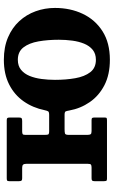

<svg xmlns="http://www.w3.org/2000/svg" viewBox="183 -758 590 996"><g transform="rotate(-90 478.0 -260.0)"><path d="M561.8 -270Q561.8 -305.2 566.3 -339.5Q570.8 -373.7 582.1 -401.5Q593.5 -429.2 613.9 -445.9Q634.3 -462.5 665.8 -462.5Q707.8 -462.5 730.3 -433.1Q752.8 -403.7 761.3 -355.4Q769.8 -307 769.8 -250Q769.8 -214.8 765.3 -180.5Q760.8 -146.3 749.4 -118.5Q738 -90.8 717.6 -74.1Q697.3 -57.5 665.8 -57.5Q623.8 -57.5 601.3 -86.9Q578.8 -116.3 570.3 -164.6Q561.8 -213 561.8 -270ZM126.2 -99.5Q126.2 -86.5 122.2 -83.3Q118.2 -80 106.2 -80H51.5Q42.7 -80 39.5 -77.1Q36.2 -74.3 36.2 -64.8V-15.8Q36.2 -7 38.2 -3.5Q40.2 0 48.7 0H350.8Q359.3 0 362.8 -1.5Q366.3 -3 366.3 -11V-65Q366.3 -73.5 364 -76.8Q361.8 -80 353.3 -80H295.8Q283 -80 279.6 -84.9Q276.3 -89.8 276.3 -102.5V-198.5Q276.3 -215.7 283.4 -217.9Q290.5 -220 306.8 -220H380.8Q396 -220 398.4 -213.7Q400.8 -207.5 402.8 -195.5Q413.3 -137.2 446.3 -89.4Q479.3 -41.5 534.3 -13.2Q589.3 15 665.8 15Q753.8 15 813.6 -23Q873.5 -61 904.1 -125.5Q934.8 -190 934.8 -270Q934.8 -322.5 917.5 -370.3Q900.3 -418 866.3 -455Q832.3 -492 782 -513.5Q731.8 -535 665.8 -535Q592 -535 538 -507.6Q484 -480.3 450.4 -432.4Q416.8 -384.5 404.3 -323Q401.5 -310.2 398.3 -305.1Q395 -300 379.3 -300H295.3Q279.8 -300 278 -305.9Q276.3 -311.8 276.3 -326V-423.2Q276.3 -434.5 280.1 -437.2Q284 -440 294.8 -440H348.3Q358.3 -440 362.3 -442.7Q366.3 -445.5 366.3 -456V-504Q366.3 -513.5 363.8 -516.8Q361.3 -520 352.3 -520H51Q42.7 -520 39.5 -517.9Q36.2 -515.8 36.2 -507V-456Q36.2 -446.2 39.4 -443.1Q42.5 -440 51.5 -440H105.2Q117.2 -440 121.7 -435.2Q126.2 -430.5 126.2 -418.5Z"/></g></svg>

Font: Besley
Style: Regular
Weight: 400
Designer: Owen Earl
Foundry: indestructible type*
Version: Version 4.000